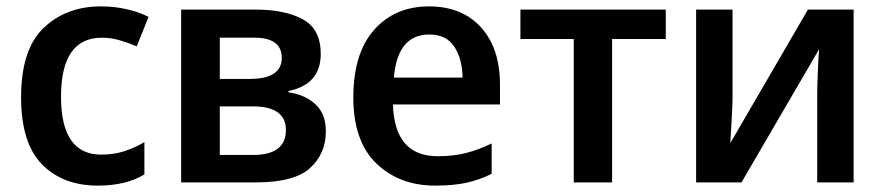

<svg xmlns="http://www.w3.org/2000/svg" viewBox="-20 -571 2766 601"><path d="M286 10Q375 10 432 -25V-126Q403 -109 370 -98Q337 -87 297 -87Q171 -87 171 -268Q171 -453 299 -453Q327 -453 354.5 -445Q382 -437 408 -426L445 -518Q419 -532 379.5 -541.5Q340 -551 296 -551Q187 -551 116.5 -483.5Q46 -416 46 -267Q46 -123 111.5 -56.5Q177 10 286 10Z M984 -402Q984 -480 928 -510.5Q872 -541 780 -541H547V0H781Q901 0 950.5 -45Q1000 -90 1000 -160Q1000 -215 967 -245Q934 -275 883 -282V-286Q984 -307 984 -402ZM862 -390Q862 -324 762 -324H668V-453H776Q862 -453 862 -390ZM875 -164Q875 -86 772 -86H668V-238H771Q875 -238 875 -164Z M1323 -551Q1216 -551 1151 -477.5Q1086 -404 1086 -266Q1086 -129 1158 -59.5Q1230 10 1342 10Q1400 10 1440.5 1Q1481 -8 1519 -27V-122Q1478 -102 1438.5 -92Q1399 -82 1350 -82Q1215 -82 1210 -244H1545V-306Q1545 -420 1485.5 -485.5Q1426 -551 1323 -551ZM1324 -463Q1377 -463 1402 -425Q1427 -387 1428 -328H1213Q1224 -463 1324 -463Z M2064 -449H1896V0H1776V-449H1609V-541H2064Z M2273 -541H2159V0H2301L2544 -417Q2542 -396 2540 -348Q2538 -300 2538 -269V0H2652V-541H2509L2266 -123Q2267 -141 2270 -191Q2273 -241 2273 -267Z"/></svg>

Font: Noto Sans Display Medium
Style: Regular
Weight: 500
Designer: Monotype Design Team
Foundry: Monotype Imaging Inc.
Version: Version 1.900